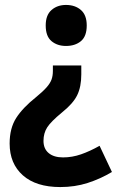

<svg xmlns="http://www.w3.org/2000/svg" viewBox="-20 -576 478 777"><path d="M309 -275Q309 -225 292.5 -191Q276 -157 231 -121Q186 -84 171 -60.5Q156 -37 156 -6Q156 26 177 43.5Q198 61 235 61Q272 61 308 48.5Q344 36 383 14L433 120Q386 148 334.5 164.5Q283 181 224 181Q126 181 72.5 133.5Q19 86 19 5Q19 -57 45.5 -98.5Q72 -140 126 -183Q154 -206 168.5 -222.5Q183 -239 188.5 -254Q194 -269 194 -289V-311H309ZM331 -473Q331 -429 307.5 -409.5Q284 -390 247 -390Q212 -390 188.5 -409.5Q165 -429 165 -473Q165 -515 188.5 -535.5Q212 -556 247 -556Q284 -556 307.5 -535.5Q331 -515 331 -473Z"/></svg>

Font: Noto Sans Lao SemiCondensed
Style: Bold
Weight: 700
Width: 4
Designer: Monotype Design Team
Foundry: Monotype Imaging Inc.
Version: Version 2.003; ttfautohint (v1.8.4.7-5d5b)